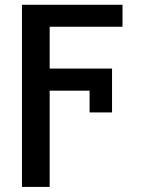

<svg xmlns="http://www.w3.org/2000/svg" viewBox="-20 -565 592 789"><path d="M440.4 -283.2V-103H348.1V-192.4H184.1V203.1H70.3V-545.4H483.4V-455.1H184.1V-283.2Z"/></svg>

Font: Karasuma Gothic
Style: Regular
Weight: 500
Designer: Rasmus Andersson / Ryoko Nishizuka
Foundry: Genbu
Version: Version 1.00